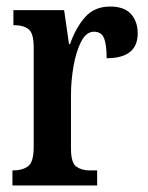

<svg xmlns="http://www.w3.org/2000/svg" viewBox="-20 -567 453 587"><path d="M18 0V-46H21Q48 -46 65.5 -58.5Q83 -71 83 -118V-422Q83 -466 67 -478Q51 -490 24 -490H21V-536H176L191 -432H194Q212 -483 240.5 -515Q269 -547 317 -547Q360 -547 380.5 -524Q401 -501 401 -465Q401 -389 306 -389Q306 -431 298 -450.5Q290 -470 267 -470Q244 -470 228.5 -440.5Q213 -411 205 -366Q197 -321 197 -276V-113Q197 -69 213.5 -57.5Q230 -46 254 -46H277V0Z"/></svg>

Font: Noto Serif Bengali ExtraCondensed SemiBold
Style: Regular
Weight: 600
Width: 2
Designer: Juan Bruce, Universal Thirst, Indian Type Foundry and the Monotype Design Team.
Foundry: Monotype Imaging Inc.
Version: Version 2.003; ttfautohint (v1.8.4.7-5d5b)